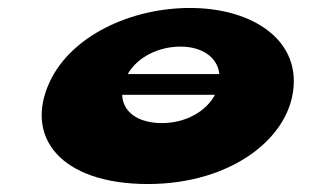

<svg xmlns="http://www.w3.org/2000/svg" viewBox="-20 -445 788 482"><path d="M530.6 -259H300.6C325.2 -302 378.2 -328 433.2 -328C486.2 -328 526.2 -302 530.6 -259ZM286.7 -207H519.7C497.2 -165 445.8 -136 386.8 -136C324.8 -136 288.2 -165 286.7 -207ZM104.6 -239C40.5 -101 132.4 17 351.4 17C561.4 17 715.5 -101 717.6 -239C719.3 -355 603 -425 457 -425C308 -425 158.3 -355 104.6 -239Z"/></svg>

Font: Hussar Milosc
Style: Obl
Weight: 700
Foundry: Cannot Into Space Fonts
Version: Version 1.02